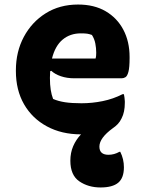

<svg xmlns="http://www.w3.org/2000/svg" viewBox="-20 -576 640 846"><path d="M290 132Q290 97 302.5 68Q315 39 337 16Q252 16 187 -19Q122 -54 86 -116.5Q50 -179 50 -263V-266Q50 -348 85 -413.5Q120 -479 181.5 -517.5Q243 -556 324 -556Q395 -556 445.5 -526.5Q496 -497 523.5 -445Q551 -393 551 -325V-320Q551 -279 546 -260Q541 -241 533 -236Q525 -231 516 -231H308Q275 -231 248.5 -240Q222 -249 206 -264L201 -262Q200 -249 200 -234V-231Q200 -203 203.5 -180.5Q207 -158 214 -140Q237 -130 266.5 -125.5Q296 -121 339 -121Q386 -121 432.5 -130.5Q479 -140 520 -161H526Q529 -147 530 -130V-126V-123Q530 -82 516 -55Q509 -40 499 -29.5Q489 -19 477 -11Q418 32 418 70Q418 106 458 106Q483 106 506 93H510Q526 125 526 161Q526 208 501 229Q476 250 423 250Q369 250 329.5 223Q290 196 290 132ZM336 -429Q289 -429 256 -401.5Q223 -374 209 -318H401Q403 -324 403.5 -331.5Q404 -339 404 -344Q404 -364 400 -384.5Q396 -405 385 -422Q374 -426 364.5 -427.5Q355 -429 336 -429Z"/></svg>

Font: Recursive Mn Csl St XBd
Style: Regular
Weight: 800
Monospace: yes
Version: Version 1.079;hotconv 1.0.112;makeotfexe 2.5.65598; ttfautoh